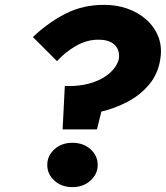

<svg xmlns="http://www.w3.org/2000/svg" viewBox="-20 -742 681 788"><path d="M468 -501Q461 -471 434 -445.5Q407 -420 366.5 -405.5Q326 -391 278 -389H246L237 -211H378L396 -284Q451 -297 503 -324Q555 -351 592 -395Q629 -439 638 -500Q646 -551 629.5 -592Q613 -633 580 -662Q547 -691 503 -706.5Q459 -722 410 -722Q322 -723 249.5 -686Q177 -649 115 -590L214 -491Q247 -528 292.5 -554Q338 -580 386 -579Q415 -579 434 -569.5Q453 -560 462 -542.5Q471 -525 468 -501ZM174 -65Q174 -27 203.5 -0.5Q233 26 277 26Q322 26 351.5 -1Q381 -28 381 -65Q381 -103 351.5 -129.5Q322 -156 277 -156Q233 -156 203.5 -129.5Q174 -103 174 -65Z"/></svg>

Font: Jost ExtraBold
Style: Italic
Weight: 800
Italic angle: -5°
Version: Version 3.710